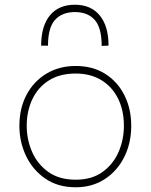

<svg xmlns="http://www.w3.org/2000/svg" viewBox="-20 -783 637 812"><path d="M300 9Q225.5 9 172.2 -27.2Q119 -63.5 90.5 -122.8Q62 -182 62 -251Q62 -325 92.2 -382Q122.5 -439 176.2 -471.5Q230 -504 300 -504Q372 -504 424.8 -470.8Q477.5 -437.5 506.2 -380.2Q535 -323 535 -251Q535 -178.5 505.8 -119.5Q476.5 -60.5 423.5 -25.8Q370.5 9 300 9ZM300 -23Q368.5 -23 413.8 -55.8Q459 -88.5 481.5 -140.5Q504 -192.5 504 -251Q504 -316.5 479.2 -366.2Q454.5 -416 408.8 -444Q363 -472 300 -472Q232.5 -472 186.2 -442.5Q140 -413 116.5 -362.8Q93 -312.5 93 -251Q93 -192.5 115.8 -140.5Q138.5 -88.5 184.5 -55.8Q230.5 -23 300 -23ZM410 -589Q410 -666.5 380.2 -699.2Q350.5 -732 297 -732Q243 -732 213 -699.2Q183 -666.5 183 -590H154Q154 -672.5 191 -717.8Q228 -763 297 -763Q364.5 -763 401.8 -717.8Q439 -672.5 439 -590Z"/></svg>

Font: Heraclito Thin
Style: Regular
Weight: 100
Designer: Kostas Bartsokas (font) & Cristiano Sobral (main changes)
Foundry: Kostas Bartsokas (font) & Cristiano Sobral (main changes)
Version: Version 1.00;July 8, 2020;FontCreator 13.0.0.2655 64-bit